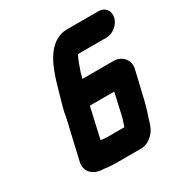

<svg xmlns="http://www.w3.org/2000/svg" viewBox="-157 -797 874 914"><g transform="rotate(-30 280.5 -340.0)"><path d="M340 -134H248C236 -134 224 -136 213 -137H211L249 -305H383L356 -185C352 -166 346 -154 340 -134ZM454 -433H286C285 -433 283 -433 282 -432C286 -443 287 -453 289 -460C299 -487 309 -522 323 -546H480C515 -546 551 -575 559 -610C567 -645 545 -674 510 -674H336C324 -674 310 -672 295 -667C224 -640 189 -556 164 -469C153 -429 138 -381 128 -339C126 -326 124 -313 121 -302L74 -99C71 -88 71 -75 74 -62C82 -31 113 -11 156 -11L171 -9C186 -7 201 -6 219 -6H358C374 -6 391 -11 405 -21C432 -40 445 -59 456 -95C460 -113 469 -135 474 -152L483 -184L522 -349C533 -396 498 -433 454 -433Z"/></g></svg>

Font: Electronic
Style: SuThkIt
Weight: 900
Version: Version 1.011